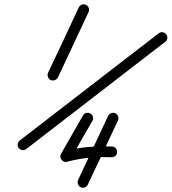

<svg xmlns="http://www.w3.org/2000/svg" viewBox="-20 -605 800 895"><path d="M381 -582Q390 -578 393.5 -568Q397 -558 393 -549Q321 -397 250 -244Q245 -235 235.5 -231.5Q226 -228 216 -232Q207 -237 203.5 -246.5Q200 -256 204 -266Q240 -342 276 -418Q312 -494 347 -570Q352 -580 361.5 -583.5Q371 -587 381 -582ZM755 -445Q761 -437 760 -426.5Q759 -416 750 -410Q588 -285 426 -160Q264 -35 102 90Q102 90 102 90Q102 90 102 90Q94 96 84 94.5Q74 93 67 85Q61 77 62.5 67Q64 57 72 50Q234 -75 396 -200Q558 -325 720 -450Q728 -456 738.5 -454.5Q749 -453 755 -445ZM518 -77Q527 -72 530.5 -62.5Q534 -53 530 -44Q495 31 460 106Q425 181 389 256Q385 265 375.5 268.5Q366 272 356 268Q347 263 343.5 253.5Q340 244 344 234Q379 160 414 85Q449 10 484 -65Q489 -74 498.5 -77.5Q508 -81 518 -77ZM367 -67Q372 -76 382 -78.5Q392 -81 401 -76Q410 -71 413 -61Q416 -51 411 -42Q385 3 359 48Q333 93 308 138Q304 144 296 140Q288 136 282 128Q276 120 274 111.5Q272 103 279 101Q336 85 389.5 80.5Q443 76 502 78Q502 78 502 78Q502 78 502 78Q512 78 519 85.5Q526 93 526 103Q526 114 518.5 121Q511 128 500 128Q445 126 395 130.5Q345 135 293 149Q278 153 267 140Q257 126 264 113Q290 68 315.5 23Q341 -22 367 -67Q367 -67 367 -67Q367 -67 367 -67Z"/></svg>

Font: FRB American Cursive Semibold
Style: Italic
Weight: 600
Italic angle: -25°
Version: Version 2.0;Modular Font Editor K font №1